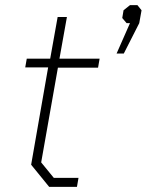

<svg xmlns="http://www.w3.org/2000/svg" viewBox="-20 -726 570 746"><path d="M101 -86 167 -464H78L84 -498H175L204 -660H240L211 -498H367L361 -463H205L140 -95L189 -35H285L279 0H171ZM485 -636H472L455 -656L460 -686L485 -706H514L530 -686L521 -636L461 -518H433Z"/></svg>

Font: Chakra Petch ExtraLight
Style: Italic
Weight: 275
Italic angle: -10°
Designer: Katatrad Aksorn Co.,Ltd.
Foundry: Cadson Demak Co.,Ltd.
Version: Version 1.000; ttfautohint (v1.6)